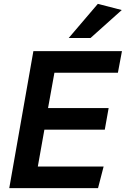

<svg xmlns="http://www.w3.org/2000/svg" viewBox="-20 -975 652 995"><path d="M176 -112H517L488 0H28L153 -710H612L591 -598H262L229 -415H543L523 -303H210ZM336 -778 487 -955 611 -923 449 -778Z"/></svg>

Font: Livvic SemiBold
Style: Italic
Weight: 600
Italic angle: -10°
Designer: Jacques Le Bailly, Baron von Fonthausen
Version: Version 1.001; ttfautohint (v1.8.2)